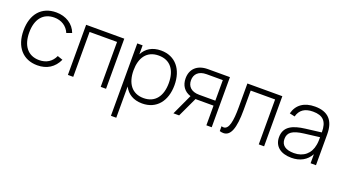

<svg xmlns="http://www.w3.org/2000/svg" viewBox="-61 -1130 3471 1944"><g transform="rotate(20 1675.0 -157.5)"><path d="M290.5 15C393 15 469.5 -33 512 -125L455 -144.5C425 -78 368 -41 290.5 -41C166 -41 101.5 -132 101.5 -270C101.5 -413.5 169.5 -499 290.5 -499C367 -499 428.5 -459.5 456 -393L512 -413.5C480.5 -500.5 396 -555 291 -555C134 -555 40 -446.5 40 -270C40 -95 134.5 15 290.5 15Z M674 0V-484H970V0H1027.5V-540H616.5V0Z M1225 240V-96.5C1261 -27 1325 15 1420 15C1575.5 15 1666.5 -100.5 1666.5 -271C1666.5 -438 1577 -555 1420 -555C1326 -555 1261.5 -513.5 1225 -444V-540H1167.5V240ZM1415 -41C1290 -41 1225 -132 1225 -271C1225 -405 1286 -499 1415 -499C1541.5 -499 1605 -409.5 1605 -271C1605 -134.5 1542.5 -41 1415 -41Z M1815 0 1914.5 -212.5C1919 -212.5 1924 -212 1929 -212H2108.5V0H2166V-540H1929C1811.5 -540 1748 -473.5 1748 -376C1748 -301 1785.5 -244.5 1856.5 -222.5L1753.5 0ZM2108.5 -487V-265.5H1934C1848 -265.5 1806 -311 1806 -376C1806 -441 1848 -487 1934 -487Z M2256 8.5C2270.5 13 2283.5 15 2296 15C2374 15 2410 -76 2410 -276.5V-484H2673V0H2730.5V-540H2354V-285C2354 -134.5 2336 -40 2278 -40C2271 -40 2264 -41.5 2256 -44Z M3079 -555C2962.5 -555 2885.5 -501 2861 -402.5L2917.5 -390C2937 -464 2989.5 -500 3077 -500C3185 -500 3231.5 -451 3231.5 -335V-332L3063 -311C2932.5 -295 2840.5 -255.5 2840.5 -139.5C2840.5 -42.5 2911 15 3028.5 15C3121.5 15 3192 -24.5 3231.5 -97.5V0H3289.5V-334C3289.5 -481.5 3219 -555 3079 -555ZM3231.5 -280.5C3231.5 -257 3231.5 -224 3226 -197.5C3210 -99 3139 -38.5 3036.5 -38.5C2945.5 -38.5 2898.5 -74 2898.5 -141.5C2898.5 -211.5 2945.5 -245 3066 -260Z"/></g></svg>

Font: Vela Sans Light
Style: Regular
Weight: 300
Designer: Principal design: Mikhail Sharanda - project Manrope.
Design modification: Ravid Balaliev
Foundry: Mikhail Sharanda
Version: Version 1.001